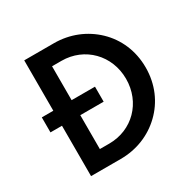

<svg xmlns="http://www.w3.org/2000/svg" viewBox="-178 -1005 1187 1185"><g transform="rotate(-30 415.5 -412.5)"><path d="M352.5 0C466 0 569 -42 645.5 -116C722 -189.5 768.5 -292 768.5 -412.5C768.5 -532.5 722.5 -635 645.5 -709C568.5 -782.5 466 -825 352.5 -825H141V-466H59V-359H141V0ZM271.5 -359H438V-466H271.5V-707.5H338.5C503.5 -707.5 628.5 -579.5 628.5 -412.5C628.5 -243.5 503 -117.5 338.5 -117.5H271.5Z"/></g></svg>

Font: Spartan SemiBold
Style: Regular
Weight: 600
Designer: Matt Bailey, Mirko Velimirovic
Foundry: Matt Bailey
Version: Version 1.003